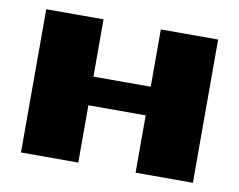

<svg xmlns="http://www.w3.org/2000/svg" viewBox="-61 -580 823 660"><g transform="rotate(10 350.0 -250.0)"><path d="M50 -500H250V-300H450V-500H650V0H450V-200H250V0H50Z"/></g></svg>

Font: Tokeely Brookings
Style: Regular
Weight: 400
Designer: Peter Wiegel
Foundry: Peter Wiegel
Version: Version 2.001